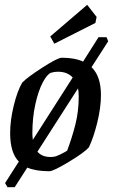

<svg xmlns="http://www.w3.org/2000/svg" viewBox="-20 -700 468 795"><path d="M398 -307Q398 -254 382.5 -191.5Q367 -129 348 -90Q330 -69 265.5 -30Q201 9 184 9Q129 9 93 -6L41 75H11L1 58L58 -31Q22 -67 22 -149Q22 -202 37 -263Q52 -324 72 -358Q93 -380 156 -420.5Q219 -461 236 -461Q289 -461 324 -445L388 -546H421L428 -529L359 -422Q398 -384 398 -307ZM116 -121 281 -379Q259 -403 220 -403Q205 -403 192 -399Q176 -394 157.5 -359.5Q139 -325 126.5 -269Q114 -213 114 -147Q114 -137 116 -121ZM306 -301Q306 -319 303 -334L135 -72Q154 -50 188 -50Q198 -50 203 -51Q212 -52 229.5 -60.5Q247 -69 258 -76Q279 -132 292.5 -186Q306 -240 306 -301ZM188 -549 341 -680 380 -630 375 -605 205 -519Z"/></svg>

Font: Grenze
Style: Italic
Weight: 400
Italic angle: -10°
Designer: Renata Polastri
Foundry: Omnibus-Type
Version: Version 1.002; ttfautohint (v1.8)